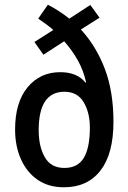

<svg xmlns="http://www.w3.org/2000/svg" viewBox="-20 -784 544 814"><path d="M183 -764Q231 -739 274 -705L363 -763L402 -709L323 -659Q388 -588 424.5 -492Q461 -396 461 -267Q461 -132 406 -61Q351 10 251 10Q186 10 140 -21.5Q94 -53 69 -108.5Q44 -164 44 -235Q44 -350 97 -414Q150 -478 235 -478Q307 -478 342 -434L345 -435Q334 -485 310 -528Q286 -571 252 -609L164 -552L126 -606L206 -657Q190 -671 174 -682.5Q158 -694 142 -705ZM253 -395Q144 -395 144 -232Q144 -163 170 -117.5Q196 -72 253 -72Q310 -72 335.5 -115Q361 -158 361 -243Q361 -307 334.5 -351Q308 -395 253 -395Z"/></svg>

Font: Noto Sans Myanmar Condensed Medium
Style: Regular
Weight: 500
Width: 3
Designer: Monotype Design Team
Foundry: Monotype Imaging Inc.
Version: Version 2.107; ttfautohint (v1.8.4.7-5d5b)